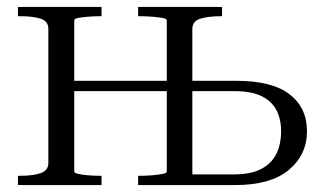

<svg xmlns="http://www.w3.org/2000/svg" viewBox="-20 -536 937 556"><path d="M120 -64V-452Q120 -475 97.5 -482Q75 -489 40 -489H32V-516H274V-489H266Q250 -489 233.5 -487.5Q217 -486 206 -484Q195 -482 195 -477V-39Q195 -35 206 -32.5Q217 -30 233.5 -28.5Q250 -27 266 -27H274V0H32V-27H40Q75 -27 97.5 -34.5Q120 -42 120 -64ZM162 -272V-302H499V-272ZM537 -452V-31H658Q706 -31 736 -46.5Q766 -62 780 -90Q794 -118 794 -156Q794 -192 780 -218Q766 -244 736.5 -258Q707 -272 661 -272H500V-302H664Q768 -302 818.5 -263Q869 -224 869 -156Q869 -88 816.5 -44Q764 0 660 0H380V-27H388Q404 -27 421.5 -28.5Q439 -30 451 -32.5Q463 -35 463 -39V-477Q463 -482 451 -484Q439 -486 422 -487.5Q405 -489 389 -489H380V-516H623V-489H618Q584 -489 560.5 -482Q537 -475 537 -452Z"/></svg>

Font: Roboto Serif 120pt Expanded Light
Style: Regular
Weight: 300
Width: 7
Designer: Greg Gazdowicz
Foundry: Commercial Type
Version: Version 1.008